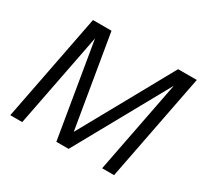

<svg xmlns="http://www.w3.org/2000/svg" viewBox="-145 -893 1141 1086"><g transform="rotate(30 425.0 -350.0)"><path d="M36 0H114L234 -616L337 0H417L754 -607L636 0H714L850 -700H728L394 -98L293 -700H172Z"/></g></svg>

Font: Uncut Sans
Style: Italic
Weight: 400
Italic angle: -11°
Designer: Kasper Nordkvist
Foundry: UNCUT.wtf
Version: Version 1.304;Glyphs 3.2 (3246)